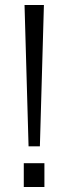

<svg xmlns="http://www.w3.org/2000/svg" viewBox="-20 -743 274 763"><path d="M156.5 -94.5V0H74.5V-94.5ZM154.5 -723 138.5 -161.5H93.5L77.5 -723Z"/></svg>

Font: Public Sans Thin ExtraLight
Style: Regular
Weight: 250
Version: Version 1.007